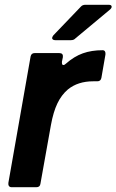

<svg xmlns="http://www.w3.org/2000/svg" viewBox="-20 -783 487 803"><path d="M29 0Q21 0 17.5 -5Q14 -10 15 -18L108 -547Q111 -561 125 -561H228Q245 -561 243 -544L239 -525V-521Q239 -511 245 -511Q250 -511 256 -517Q290 -547 326.5 -560Q363 -573 409 -573Q416 -573 419 -568Q422 -563 421 -555L404 -457Q401 -443 387 -443H370Q306 -443 264 -409Q237 -386 220 -350.5Q203 -315 193 -260L149 -14Q147 0 132 0ZM211 -615Q205 -615 201.5 -617.5Q198 -620 198 -624Q198 -628 203 -635L318 -755Q325 -763 337 -763H434Q447 -763 447 -755Q447 -749 440 -743L296 -623Q289 -615 277 -615Z"/></svg>

Font: Open Sauce Two
Style: Bold Italic
Weight: 700
Italic angle: -10°
Designer: Alfredo Marco Pradil
Foundry: Creative Sauce Fz LLC
Version: Version 1.477